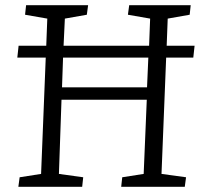

<svg xmlns="http://www.w3.org/2000/svg" viewBox="-20 -723 778 743"><path d="M51 0 56 -37 139 -50 157 -500H47L52 -546H159L163 -651L77 -666L81 -703H321L316 -666L231 -651L226 -546H557L561 -651L475 -666L480 -703H718L714 -666L629 -651L625 -546H733L728 -500H623L605 -50L700 -37L695 0H449L453 -37L536 -50L548 -337H218L208 -50L302 -37L298 0ZM220 -385H549L554 -500H224Z"/></svg>

Font: Literata 18pt Light
Style: Italic
Weight: 300
Italic angle: -2°
Designer: Latin by Veronika Burian and Jose Scaglione. Greek by Irene Vlachou. Cyrillic by Vera Evstafieva
Foundry: TypeTogether
Version: Version 3.103;gftools[0.9.29]